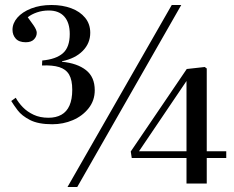

<svg xmlns="http://www.w3.org/2000/svg" viewBox="-20 -734 938 768"><path d="M250 14 667 -714H705L289 14ZM726 0V-102H507L503 -128L727 -458L799 -466L807 -460V-129H885V-102H807V0ZM536 -129H726V-399V-410ZM189 -237Q133 -237 100 -254Q67 -271 50.5 -293Q34 -315 25 -330L43 -343Q54 -323 71.5 -305Q89 -287 114.5 -275Q140 -263 174 -263Q204 -263 225.5 -275Q247 -287 258 -312Q269 -337 269 -375Q269 -414 256.5 -435.5Q244 -457 217 -465.5Q190 -474 148 -472L149 -492Q204 -497 231.5 -521Q259 -545 259 -598Q259 -643 237.5 -667.5Q216 -692 175 -692Q150 -692 128 -684.5Q106 -677 91 -665Q101 -652 114 -633Q127 -614 127 -603Q127 -588 116 -576.5Q105 -565 83 -565Q56 -565 43 -579.5Q30 -594 30 -615Q30 -641 49.5 -663.5Q69 -686 104.5 -700Q140 -714 186 -714Q230 -714 265 -701Q300 -688 320.5 -663Q341 -638 341 -603Q341 -561 311 -530.5Q281 -500 228 -489V-487Q289 -481 324 -453.5Q359 -426 359 -373Q359 -332 334.5 -301Q310 -270 271.5 -253.5Q233 -237 189 -237Z"/></svg>

Font: Literata 60pt
Style: Regular
Weight: 400
Designer: Latin by Veronika Burian and Jose Scaglione. Greek by Irene Vlachou. Cyrillic by Vera Evstafieva.
Foundry: TypeTogether
Version: Version 3.002